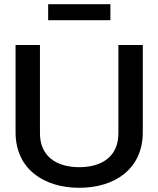

<svg xmlns="http://www.w3.org/2000/svg" viewBox="-20 -884 753 913"><path d="M54 -670V-255C54 -80 189 9 357 9C525 9 659 -80 659 -255V-670H543V-250C543 -142 467 -89 357 -89C247 -89 170 -142 170 -250V-670ZM209 -788H505V-864H209Z"/></svg>

Font: LT Wave Medium
Style: Regular
Weight: 500
Designer: Daniel Lyons
Version: Version 2.5 (Glyphs App)